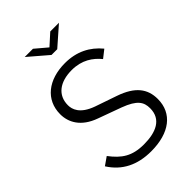

<svg xmlns="http://www.w3.org/2000/svg" viewBox="-277 -1065 1185 1185"><g transform="rotate(-45 316.0 -472.0)"><path d="M398 -954 325 -888 247 -954H175L301 -846H351L474 -954ZM508 -603 559 -643C502 -712 425 -752 324 -752C179 -752 80 -675 80 -549C80 -479 117 -405 227 -366L378 -311C477 -274 499 -237 499 -183C499 -86 419 -52 314 -52C211 -52 157 -90 101 -164L48 -127C106 -35 196 10 316 10C475 10 573 -64 573 -190C573 -278 527 -341 408 -382L266 -431C168 -466 153 -520 153 -555C153 -642 219 -692 323 -692C411 -692 468 -652 508 -603Z"/></g></svg>

Font: 18Franklin Light
Style: Regular
Weight: 300
Designer: Pablo Impallari, Rodrigo Fuenzalida (Modified by Dan O. Williams)
Version: Version 0.025;PS 000.025;hotconv 1.0.88;makeotf.lib2.5.64775